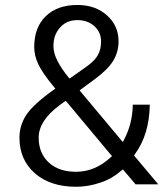

<svg xmlns="http://www.w3.org/2000/svg" viewBox="-20 -733 662 756"><path d="M56.6 -190.9Q56.6 -239.7 84 -281.2Q111.8 -322.8 191.4 -379.4L197.8 -383.8L192.9 -390.1Q146 -446.8 130.4 -481Q114.7 -514.6 114.7 -547.9Q114.7 -586.9 126.2 -617.2Q137.7 -647.5 160.4 -669.4Q183.1 -691.4 214.1 -702.4Q245.1 -713.4 285.2 -713.4Q355.5 -713.4 401.4 -672.4Q446.8 -631.8 446.8 -570.3Q446.8 -529.3 426.3 -494.6Q405.3 -459.5 352.1 -420.4L299.8 -381.8L293.5 -377.4L298.3 -371.1L456.5 -182.1L463.9 -173.8L468.8 -183.6Q501.5 -245.6 502.9 -320.8H569.8Q568.8 -261.7 554.2 -213.1Q539.6 -164.6 511.2 -126L507.8 -121.1L511.2 -116.7L603 -7.3H513.7L468.3 -61L463.9 -66.4L458 -61.5Q440.4 -45.9 419.9 -33.9Q399.4 -22 376 -14.2Q328.1 2.4 279.3 2.4Q178.2 2.4 117.2 -50.8Q56.6 -104 56.6 -190.9ZM279.3 -56.6Q354 -56.6 415.5 -113.3L420.9 -118.2L416.5 -123.5L243.2 -331.1L238.8 -335.9L232.9 -332L216.8 -320.3Q174.8 -289.6 153.6 -257.3Q132.3 -225.1 132.3 -190.9Q132.3 -129.9 171.9 -93.3Q211.4 -56.6 279.3 -56.6ZM190.4 -550.8Q190.4 -525.4 205.3 -495.1Q220.2 -464.8 249.5 -428.7L253.9 -423.8L259.8 -427.7L317.4 -468.3Q324.2 -473.1 330.1 -477.8Q335.9 -482.4 341.1 -487.1Q346.2 -491.7 350.6 -496.3Q355 -501 358.6 -505.6Q362.3 -510.3 364.7 -515.1Q371.6 -526.9 374.8 -540.5Q377.9 -554.2 377.9 -570.3Q377.9 -606.4 351.1 -630.4Q324.7 -653.8 284.7 -653.8Q270.5 -653.8 258.1 -650.6Q245.6 -647.5 234.9 -640.6Q224.1 -633.8 215.8 -624Q209.5 -616.7 204.6 -608.4Q199.7 -600.1 196.5 -591.1Q193.4 -582 191.9 -571.8Q190.4 -561.5 190.4 -550.8Z"/></svg>

Font: Vazir Light FD-UI
Style: Light-FD-UI
Weight: 300
Designer: Saber Rastikerdar
Foundry: Saber Rastikerdar
Version: Version 30.1.0